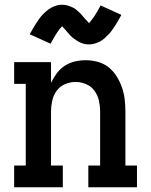

<svg xmlns="http://www.w3.org/2000/svg" viewBox="-20 -793 640 813"><path d="M40 0V-92H89V-438H40V-530H196V-442Q206 -463 220 -482Q234 -501 253.5 -514Q273 -527 296 -532.5Q319 -538 343 -538Q369 -538 394.5 -531Q420 -524 440 -508Q460 -492 474 -469.5Q488 -447 496.5 -422.5Q505 -398 508 -372Q511 -346 511 -320V-92H560V0H354V-92H404V-320Q404 -343 399 -366Q394 -389 380.5 -408Q367 -427 345 -436.5Q323 -446 300 -446Q277 -446 255 -436.5Q233 -427 219.5 -408Q206 -389 201 -366Q196 -343 196 -320V-92H246V0ZM357 -605Q348 -605 339.5 -606.5Q331 -608 322 -612Q313 -616 306 -620.5Q299 -625 291 -631Q283 -637 277 -643.5Q271 -650 266 -656Q261 -662 254 -670Q247 -678 243 -682Q237 -676 232 -669.5Q227 -663 221 -654Q215 -645 208.5 -633.5Q202 -622 194 -608L106 -648Q113 -661 120 -673Q127 -685 133.5 -695Q140 -705 146.5 -714Q153 -723 160 -730.5Q167 -738 176.5 -746Q186 -754 196.5 -760Q207 -766 219 -769.5Q231 -773 243 -773Q249 -773 255 -772Q261 -771 267 -769.5Q273 -768 278.5 -765.5Q284 -763 289.5 -760.5Q295 -758 299.5 -754.5Q304 -751 309 -746.5Q314 -742 318.5 -738Q323 -734 326.5 -729.5Q330 -725 333.5 -721Q337 -717 341 -712.5Q345 -708 349.5 -703.5Q354 -699 357 -695Q363 -702 368 -708.5Q373 -715 379 -723.5Q385 -732 391.5 -743.5Q398 -755 406 -770L494 -730Q487 -717 480 -705Q473 -693 466.5 -683Q460 -673 453.5 -664Q447 -655 440 -647.5Q433 -640 423.5 -631.5Q414 -623 403.5 -617.5Q393 -612 381 -608.5Q369 -605 357 -605Z"/></svg>

Font: Iosevka Slab Semibold Extended
Style: Regular
Weight: 600
Width: 7
Monospace: yes
Designer: Belleve Invis
Foundry: Belleve Invis
Version: Version 11.1.0; ttfautohint (v1.8.3)